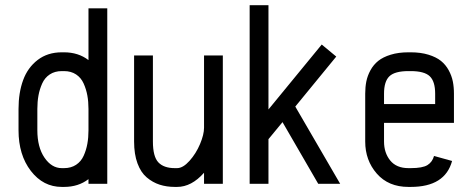

<svg xmlns="http://www.w3.org/2000/svg" viewBox="-20 -716 1841 748"><path d="M125.5 -291.5V-208.5Q125.5 -142.6 153.3 -101.8Q181.2 -61 220.7 -61H229.5Q256.8 -61 276.4 -74Q295.9 -86.9 305.9 -109.1Q315.9 -131.3 320.3 -155.8Q324.7 -180.2 324.7 -208.5V-291.5Q324.7 -319.8 320.3 -344Q315.9 -368.2 305.9 -390.6Q295.9 -413.1 276.4 -426Q256.8 -439 229.5 -439H220.7Q193.4 -439 173.8 -426Q154.3 -413.1 144.3 -390.6Q134.3 -368.2 129.9 -344Q125.5 -319.8 125.5 -291.5ZM220.7 -512.2H229.5Q285.2 -512.2 324.7 -481.9V-683.6H397.9V0H324.7V-18.1Q285.2 12.2 229.5 12.2H220.7Q148.4 12.2 100.3 -50Q52.2 -112.3 52.2 -208.5V-291.5Q52.2 -355 70.1 -403.8Q87.9 -452.6 126.7 -482.4Q165.5 -512.2 220.7 -512.2Z M774.9 -500H848.1V0H774.9V-43Q726.1 12.2 669.9 12.2H661.1Q628.9 12.2 601.8 3.4Q574.7 -5.4 551.8 -24.7Q528.8 -43.9 515.6 -79.6Q502.4 -115.2 502.4 -164.6V-500H575.7V-164.6Q575.7 -106 596.9 -83.5Q618.2 -61 661.1 -61H669.9Q692.9 -61 718.3 -89.4Q743.7 -117.7 759.3 -154.8Q774.9 -191.9 774.9 -218.3Z M952.6 0V-695.8H1025.9V-289.6L1233.4 -542.5L1290 -495.6L1130.4 -300.8L1305.2 0H1219.7L1080.6 -240.2L1025.9 -173.8V0Z M1476.1 -237.3V-164.6Q1476.1 -120.6 1500.2 -90.8Q1524.4 -61 1571.3 -61H1580.1Q1626.5 -61 1645.5 -73Q1664.6 -85 1670.9 -108.4L1741.2 -88.9Q1713.9 12.2 1580.1 12.2H1571.3Q1493.2 12.2 1448 -39.6Q1402.8 -91.3 1402.8 -164.6V-351.1Q1402.8 -377 1407.2 -398.9Q1411.6 -420.9 1423.3 -442.4Q1435.1 -463.9 1453.6 -478.8Q1472.2 -493.7 1502.2 -502.9Q1532.2 -512.2 1571.3 -512.2H1580.1Q1619.1 -512.2 1649.2 -502.9Q1679.2 -493.7 1697.8 -478.8Q1716.3 -463.9 1728 -442.4Q1739.7 -420.9 1744.1 -398.9Q1748.5 -377 1748.5 -351.1V-237.3ZM1675.3 -310.5V-351.1Q1675.3 -398.9 1654.3 -418.9Q1633.3 -439 1580.1 -439H1571.3Q1518.1 -439 1497.1 -418.9Q1476.1 -398.9 1476.1 -351.1V-310.5Z"/></svg>

Font: Anka/Coder Narrow
Style: Regular
Weight: 400
Width: 3
Monospace: yes
Version: Version 001.100